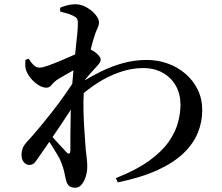

<svg xmlns="http://www.w3.org/2000/svg" viewBox="-20 -825 1040 900"><path d="M523 10Q619 -28 678.5 -71Q738 -114 770 -159.5Q802 -205 814 -249.5Q826 -294 826 -334Q826 -384 804.5 -422.5Q783 -461 743.5 -483.5Q704 -506 650 -506Q597 -506 542 -487Q487 -468 437 -436Q387 -404 349 -367V-431Q403 -465 455 -490.5Q507 -516 560 -530Q613 -544 668 -544Q719 -544 765.5 -527.5Q812 -511 848.5 -480Q885 -449 906.5 -405.5Q928 -362 928 -308Q928 -254 907.5 -203Q887 -152 841 -107.5Q795 -63 719 -28Q643 7 532 30ZM118 -52Q104 -51 92.5 -64Q81 -77 81 -99Q81 -117 87 -131.5Q93 -146 108 -162Q126 -181 155.5 -216Q185 -251 219.5 -294.5Q254 -338 286.5 -384.5Q319 -431 345 -473L347 -366Q328 -335 305 -300Q282 -265 258.5 -230Q235 -195 211.5 -160.5Q188 -126 166 -95Q155 -78 144.5 -65Q134 -52 118 -52ZM333 55Q311 55 301.5 44Q292 33 288 13Q284 -6 280 -23.5Q276 -41 268 -61Q263 -76 249.5 -99Q236 -122 220.5 -146Q205 -170 190 -189L202 -210Q215 -195 232.5 -175.5Q250 -156 266.5 -138.5Q283 -121 291 -112Q309 -94 310 -121Q310 -149 310 -195Q310 -241 311.5 -295.5Q313 -350 316 -401Q320 -450 324.5 -498Q329 -546 334 -588.5Q339 -631 342 -664Q345 -697 345 -716Q345 -732 340 -739Q335 -746 321 -752Q311 -757 296.5 -761.5Q282 -766 262 -771V-789Q279 -796 296.5 -800.5Q314 -805 334 -805Q360 -805 385 -791Q410 -777 427 -757Q444 -737 444 -720Q444 -706 436.5 -691.5Q429 -677 421 -650Q415 -633 408 -604Q401 -575 393.5 -539Q386 -503 380.5 -466Q375 -429 373 -399Q370 -351 371.5 -298.5Q373 -246 376.5 -200Q380 -154 382 -123Q385 -98 387 -80.5Q389 -63 389 -44Q389 -20 382 2.5Q375 25 362.5 40Q350 55 333 55ZM197 -414Q179 -414 159 -427Q139 -440 123.5 -459Q108 -478 102 -497Q98 -509 98.5 -521Q99 -533 99 -544L114 -550Q127 -530 138.5 -519Q150 -508 166 -508Q179 -508 207 -518Q235 -528 268 -542Q301 -556 330 -569Q359 -582 372 -590Q383 -596 391.5 -596Q400 -596 410 -590Q425 -583 438.5 -569.5Q452 -556 452 -546Q452 -537 445.5 -528Q439 -519 428 -508Q417 -496 403 -480Q389 -464 375 -447Q361 -430 350 -415L353 -474Q358 -482 362.5 -494.5Q367 -507 369 -518Q349 -509 326 -496.5Q303 -484 282 -471.5Q261 -459 246 -450Q231 -439 221.5 -426.5Q212 -414 197 -414Z"/></svg>

Font: Noto Serif JP ExtraLight SemiBold
Style: Regular
Weight: 600
Version: Version 2.003-H1;hotconv 1.1.1;makeotfexe 2.6.0